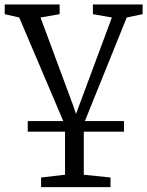

<svg xmlns="http://www.w3.org/2000/svg" viewBox="-22 -572 639 834"><path d="M98.5 0V-46H516.5V0ZM156.5 241V199L260.5 187V-28L61.5 -496L-1.5 -510.5V-552.5H237V-510.5L154 -496L297 -110.5L308 -77L321 -111.5L464 -496L381.5 -510.5V-552.5H597.5V-510.5L528.5 -496L342 -34.5V187L458 199V241Z"/></svg>

Font: Merriweather 24pt Light
Style: Regular
Weight: 300
Designer: Eben Sorkin
Foundry: Eben Sorkin
Version: Version 2.100